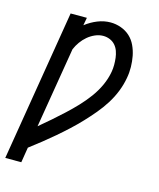

<svg xmlns="http://www.w3.org/2000/svg" viewBox="-133 -617 745 902"><g transform="rotate(15 239.5 -166.5)"><path d="M-21 205 100 -530H179L172 -492Q199 -513 230 -525.5Q261 -538 293 -538Q319 -538 344 -529Q369 -520 387.5 -503Q406 -486 417 -462.5Q428 -439 433 -413.5Q438 -388 438.5 -360.5Q439 -333 434 -306Q428 -272 415 -239Q402 -206 382.5 -175Q363 -144 339.5 -116Q316 -88 291 -61.5Q266 -35 239 -10Q212 15 184 39Q156 63 127 86Q98 109 69 131L57 205ZM87 22Q116 -2 144 -26.5Q172 -51 199 -76Q226 -101 251.5 -128Q277 -155 299 -185Q321 -215 336 -248Q351 -281 357 -315Q360 -332 360 -349.5Q360 -367 358 -383.5Q356 -400 350.5 -415.5Q345 -431 334.5 -443Q324 -455 308.5 -461.5Q293 -468 276 -468Q256 -468 236.5 -459.5Q217 -451 201 -437.5Q185 -424 172.5 -406.5Q160 -389 152 -370Z"/></g></svg>

Font: Iosevka Curly Slab Oblique
Style: Regular
Weight: 400
Italic angle: -9°
Monospace: yes
Designer: Belleve Invis
Foundry: Belleve Invis
Version: Version 11.1.0; ttfautohint (v1.8.3)